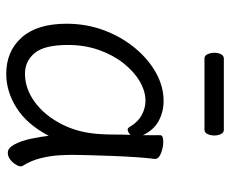

<svg xmlns="http://www.w3.org/2000/svg" viewBox="-81 -638 737 615"><g transform="rotate(90 287.5 -330.5)"><path d="M167 -617Q158 -617 153.5 -627Q149 -637 149 -649Q149 -660 153.5 -669.5Q158 -679 168 -679H396Q405 -679 409.5 -669.5Q414 -660 414 -648Q414 -637 409.5 -627Q405 -617 395 -617ZM489 -457Q486 -435 483.5 -398.5Q481 -362 479.5 -321.5Q478 -281 477 -246Q476 -211 476 -193Q476 -179 477.5 -151.5Q479 -124 486.5 -93Q494 -62 511 -35Q513 -31 513 -29Q513 -18 499.5 -2.5Q486 13 469 13Q454 13 442.5 -8.5Q431 -30 424.5 -60.5Q418 -91 415 -118Q378 -48 325.5 -15Q273 18 217 18Q144 18 100 -31.5Q56 -81 56 -175Q56 -239 77 -295Q98 -351 133.5 -394Q169 -437 213 -461.5Q257 -486 303 -486Q338 -486 367 -470.5Q396 -455 413 -420V-475Q413 -485 434 -485Q451 -485 470 -478Q489 -471 489 -459ZM412 -380Q403 -371 395 -371Q391 -371 388 -375Q371 -404 348.5 -416Q326 -428 303 -428Q272 -428 240.5 -409.5Q209 -391 182.5 -357.5Q156 -324 140 -278.5Q124 -233 124 -180Q124 -104 150 -73Q176 -42 216 -42Q264 -42 307 -73.5Q350 -105 378.5 -161Q407 -217 410 -291Q411 -305 411 -330Q411 -355 412 -380Z"/></g></svg>

Font: Moon Stars Kai HW
Style: Regular
Weight: 400
Designer: GuiWonder
Version: Version 1.101